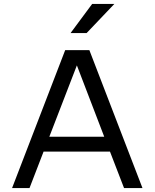

<svg xmlns="http://www.w3.org/2000/svg" viewBox="-20 -949 780 969"><path d="M535 -184H200L129 0H41L309 -696H431L699 0H606ZM506 -259 368 -619 229 -259ZM445 -929H557L417 -782H336Z"/></svg>

Font: AmikoRegular
Style: Regular
Weight: 400
Designer: Pablo Impallari, Rodrigo Fuenzalida, Andres Torresi
Foundry: Impallari Type
Version: Version 1.000; ttfautohint (v1.3)